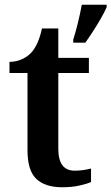

<svg xmlns="http://www.w3.org/2000/svg" viewBox="-20 -780 470 810"><path d="M242 10Q171 10 133.5 -25Q96 -60 96 -147V-472H20V-519Q47 -519 71 -529.5Q95 -540 111 -557Q142 -590 157 -660H226V-536H355V-472H226V-152Q226 -60 295 -60Q314 -60 331 -62.5Q348 -65 364 -69V-12Q349 -5 316.5 2.5Q284 10 242 10ZM289 -613Q299 -644 309 -685Q319 -726 325 -760H430V-750Q421 -729 405.5 -702Q390 -675 372.5 -648Q355 -621 340 -600H289Z"/></svg>

Font: Noto Serif Toto SemiBold
Style: Regular
Weight: 600
Designer: Monotype Design Team
Foundry: Monotype Imaging Inc.
Version: Version 2.001; ttfautohint (v1.8.4.7-5d5b)